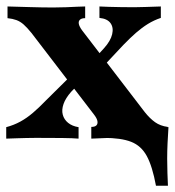

<svg xmlns="http://www.w3.org/2000/svg" viewBox="-27 -439 554 608"><path d="M466.9 149.2Q455.6 87.9 437.9 55.2Q420.2 22.6 388.3 10.1Q356.5 -2.4 300.8 -2.4L408.9 -39.5L506.5 -36.3Q504.8 -11.3 503.6 14.1Q502.4 39.5 502.4 63.3Q502.4 87.1 503.2 108.9Q504 130.6 504.8 149.2ZM262.1 0V-37.1Q273.4 -37.1 278.2 -41.9Q283.1 -46.8 281.5 -55.6Q279.8 -64.5 271 -75.8L72.6 -334.7Q58.9 -351.6 48 -361.3Q37.1 -371 25 -375.4Q12.9 -379.8 -3.2 -381.5V-418.5Q29.8 -417.7 68.5 -416.5Q107.3 -415.3 141.9 -415.3Q162.9 -415.3 182.3 -416.1Q201.6 -416.9 217.3 -417.7Q233.1 -418.5 242.7 -418.5V-381.5Q231.5 -381.5 226.2 -376.6Q221 -371.8 222.6 -363.3Q224.2 -354.8 233.1 -342.7L431.5 -83.9Q447.6 -63.7 464.1 -52Q480.6 -40.3 504 -37.1V0Q475.8 -0.8 441.9 -2Q408.1 -3.2 375.8 -3.2Q342.7 -3.2 310.9 -2Q279 -0.8 262.1 0ZM-7.3 0V-36.3Q16.9 -42.7 37.5 -54Q58.1 -65.3 77.4 -81.9Q96.8 -98.4 116.9 -119.4L203.2 -204.8L227.4 -178.2L198.4 -148.4Q180.6 -128.2 174.2 -109.7Q167.7 -91.1 171.8 -75.8Q175.8 -60.5 188.7 -50Q201.6 -39.5 221.8 -36.3V0Q204.8 -1.6 169.4 -2Q133.9 -2.4 87.1 -2.4Q71 -2.4 56.9 -2Q42.7 -1.6 27.8 -1.2Q12.9 -0.8 -7.3 0ZM291.9 -220.2 267.7 -248.4 302.4 -286.3Q323.4 -309.7 328.2 -330.6Q333.1 -351.6 323 -365.7Q312.9 -379.8 287.9 -382.3V-418.5Q300.8 -417.7 317.7 -417.3Q334.7 -416.9 354.8 -416.5Q375 -416.1 397.6 -416.1Q416.9 -416.1 433.5 -416.9Q450 -417.7 482.3 -418.5V-382.3Q460.5 -375 441.5 -363.3Q422.6 -351.6 403.6 -335.1Q384.7 -318.5 364.5 -297.6Z"/></svg>

Font: Playfair 9pt Black
Style: Regular
Weight: 900
Designer: Claus Eggers Sørensen
Foundry: Claus Eggers Sørensen
Version: Version 2.203